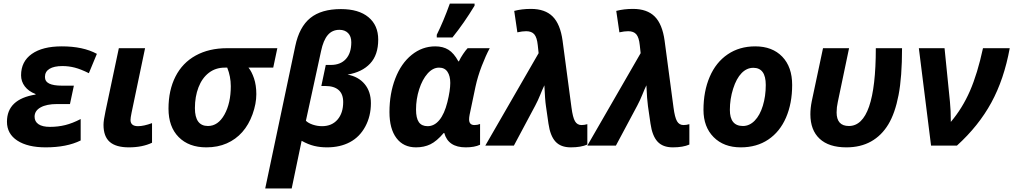

<svg xmlns="http://www.w3.org/2000/svg" viewBox="-20 -816 5679 1076"><path d="M372.1 -232.9H299.8Q241.2 -232.9 207.5 -214.1Q173.8 -195.3 173.8 -162.1Q173.8 -134.8 195.8 -119.9Q217.8 -105 259.8 -105Q304.7 -105 345.5 -115Q386.2 -125 432.1 -148.9V-28.8Q354 9.8 235.8 9.8Q135.3 9.8 77.1 -28.1Q19 -65.9 19 -133.8Q19 -260.3 179.2 -286.1V-289.1Q140.1 -304.2 119.1 -331.8Q98.1 -359.4 98.1 -394Q98.1 -471.2 158.2 -513.7Q218.3 -556.2 326.2 -556.2Q445.8 -556.2 522.9 -514.2L478 -405.8Q433.1 -428.2 399.2 -437Q365.2 -445.8 330.1 -445.8Q282.7 -445.8 257.3 -430.2Q231.9 -414.6 231.9 -384.8Q231.9 -359.4 255.6 -347.7Q279.3 -335.9 328.1 -335.9H394Z M753.4 -108.9Q785.6 -108.9 832 -126V-16.1Q777.8 9.8 702.1 9.8Q629.9 9.8 595 -20.8Q560.1 -51.3 560.1 -116.2Q560.1 -141.6 571.3 -192.9L646 -545.9H793L717.3 -184.1Q711.4 -155.3 711.4 -144Q711.4 -108.9 753.4 -108.9Z M1416.5 -288.1Q1416.5 -234.9 1395.3 -175.8Q1374 -116.7 1337.6 -75.7Q1301.3 -34.7 1250.7 -12.5Q1200.2 9.8 1136.2 9.8Q1038.1 9.8 981.2 -47.9Q924.3 -105.5 924.3 -207Q924.3 -310.1 963.4 -387Q1002.4 -463.9 1076.9 -504.9Q1151.4 -545.9 1252.4 -545.9H1534.2L1511.2 -437H1372.6Q1390.6 -415 1403.6 -376.7Q1416.5 -338.4 1416.5 -288.1ZM1239.3 -437Q1188 -437 1150.1 -407.7Q1112.3 -378.4 1092.3 -326.4Q1072.3 -274.4 1072.3 -210Q1072.3 -109.9 1145.5 -109.9Q1202.1 -109.9 1237.8 -173.8Q1273.4 -237.8 1273.4 -333Q1273.4 -387.2 1253.4 -437Z M1890.6 -765.1Q1990.2 -765.1 2044.9 -719.7Q2099.6 -674.3 2099.6 -594.2Q2099.6 -508.3 2054.4 -460Q2009.3 -411.6 1927.7 -397.9Q1988.8 -386.7 2023.7 -344.7Q2058.6 -302.7 2058.6 -237.8Q2058.6 -165 2027.1 -106.7Q1995.6 -48.3 1940.9 -19.3Q1886.2 9.8 1812.5 9.8Q1773.9 9.8 1740.7 1.7Q1707.5 -6.3 1670.4 -26.9L1614.7 240.2H1466.3L1634.8 -558.1Q1657.2 -665 1719 -715.1Q1780.8 -765.1 1890.6 -765.1ZM1882.3 -648.9Q1841.8 -648.9 1816.9 -619.6Q1792 -590.3 1779.3 -529.8L1694.3 -139.2Q1707.5 -126 1732.9 -117.4Q1758.3 -108.9 1784.7 -108.9Q1839.8 -108.9 1871.6 -145.8Q1903.3 -182.6 1903.3 -244.1Q1903.3 -289.1 1877.7 -311.5Q1852.1 -334 1803.7 -334H1780.8L1805.7 -452.1H1834.5Q1888.2 -452.1 1918.5 -485.4Q1948.7 -518.6 1948.7 -579.1Q1948.7 -612.3 1930.7 -630.6Q1912.6 -648.9 1882.3 -648.9Z M2551.8 -472.2Q2561 -492.2 2575.4 -513.4Q2589.8 -534.7 2600.6 -545.9H2724.6Q2702.6 -505.4 2679.9 -446.5Q2657.2 -387.7 2644.5 -329.1L2611.8 -172.9Q2608.9 -158.2 2608.9 -147Q2608.9 -115.2 2638.7 -115.2Q2656.2 -115.2 2670.4 -121.1V-4.9Q2639.6 9.8 2589.8 9.8Q2491.7 9.8 2469.7 -70.8H2466.8Q2427.2 -24.4 2391.8 -7.3Q2356.4 9.8 2311.5 9.8Q2240.7 9.8 2201.7 -42.2Q2162.6 -94.2 2162.6 -188Q2162.6 -291.5 2195.3 -376.2Q2228 -460.9 2287.1 -508.5Q2346.2 -556.2 2419.4 -556.2Q2462.9 -556.2 2493.4 -537.1Q2523.9 -518.1 2548.8 -472.2ZM2376.5 -108.9Q2414.1 -108.9 2442.4 -143.3Q2470.7 -177.7 2487.1 -243.4Q2503.4 -309.1 2503.4 -351.1Q2503.4 -390.1 2487.8 -413.6Q2472.2 -437 2440.4 -437Q2405.8 -437 2376.2 -403.8Q2346.7 -370.6 2329.1 -315.7Q2311.5 -260.7 2311.5 -202.1Q2311.5 -153.8 2327.4 -131.3Q2343.3 -108.9 2376.5 -108.9ZM2427.7 -621.1Q2464.8 -695.3 2501 -795.9H2639.6V-784.2Q2581.1 -687.5 2515.6 -606H2427.7Z M2998.5 -518.1 2993.7 -563Q2989.3 -606 2974.4 -623.5Q2959.5 -641.1 2928.7 -641.1Q2907.2 -641.1 2879.4 -634.8L2861.8 -754.9Q2904.3 -766.1 2955.6 -766.1Q3034.7 -766.1 3077.4 -723.4Q3120.1 -680.7 3132.8 -587.9L3182.6 -213.9Q3189.9 -157.7 3202.4 -136.5Q3214.8 -115.2 3238.8 -115.2Q3254.4 -115.2 3271.5 -120.1V-5.9Q3235.8 9.8 3178.7 9.8Q3122.6 9.8 3093 -22.5Q3063.5 -54.7 3053.7 -123L3039.6 -221.2Q3034.2 -256.8 3030.8 -337.9Q3019.5 -314.5 3007.3 -283.9Q2995.1 -253.4 2979.5 -224.1L2859.9 0H2699.7Z M3570.3 -518.1 3565.4 -563Q3561 -606 3546.1 -623.5Q3531.2 -641.1 3500.5 -641.1Q3479 -641.1 3451.2 -634.8L3433.6 -754.9Q3476.1 -766.1 3527.3 -766.1Q3606.4 -766.1 3649.2 -723.4Q3691.9 -680.7 3704.6 -587.9L3754.4 -213.9Q3761.7 -157.7 3774.2 -136.5Q3786.6 -115.2 3810.5 -115.2Q3826.2 -115.2 3843.3 -120.1V-5.9Q3807.6 9.8 3750.5 9.8Q3694.3 9.8 3664.8 -22.5Q3635.3 -54.7 3625.5 -123L3611.3 -221.2Q3606 -256.8 3602.5 -337.9Q3591.3 -314.5 3579.1 -283.9Q3566.9 -253.4 3551.3 -224.1L3431.6 0H3271.5Z M4271.5 -339.8Q4271.5 -436 4201.7 -436Q4165 -436 4136 -406.2Q4106.9 -376.5 4088.6 -318.8Q4070.3 -261.2 4070.3 -200.2Q4070.3 -109.9 4143.6 -109.9Q4180.2 -109.9 4209.5 -139.9Q4238.8 -169.9 4255.1 -223.4Q4271.5 -276.9 4271.5 -339.8ZM4419.4 -339.8Q4419.4 -236.8 4385 -157.2Q4350.6 -77.6 4285.6 -33.9Q4220.7 9.8 4131.3 9.8Q4036.1 9.8 3979.2 -47.6Q3922.4 -105 3922.4 -200.2Q3922.4 -304.2 3957.3 -385.5Q3992.2 -466.8 4058.1 -511.5Q4124 -556.2 4212.4 -556.2Q4308.1 -556.2 4363.8 -498.5Q4419.4 -440.9 4419.4 -339.8Z M4723.1 9.8Q4625 9.8 4573.2 -38.6Q4521.5 -86.9 4521.5 -175.8Q4521.5 -210 4529.3 -249L4592.3 -545.9H4738.3L4675.3 -245.1Q4668.5 -215.3 4668.5 -186Q4668.5 -109.9 4737.3 -109.9Q4888.2 -109.9 4888.2 -545.9H5035.2Q5035.2 -384.3 5015.6 -283Q4996.1 -181.6 4958.3 -118.9Q4920.4 -56.2 4861.6 -23.2Q4802.7 9.8 4723.1 9.8Z M5129.4 -545.9H5273.4L5303.7 -245.1Q5308.6 -197.8 5308.6 -132.8Q5373.5 -209.5 5415.8 -306.4Q5458 -403.3 5488.8 -545.9H5638.7Q5606.9 -371.6 5535.6 -241Q5464.4 -110.4 5342.8 0H5197.8Z"/></svg>

Font: Zoram GWebM
Style: Bold Italic
Weight: 700
Italic angle: -12°
Foundry: Ascender Corporation
Version: Version 1.000